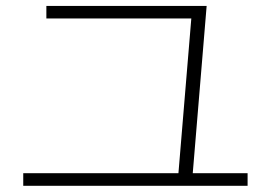

<svg xmlns="http://www.w3.org/2000/svg" viewBox="-20 -674 904 641"><path d="M57.6 -95.7H575.7L618.7 -612.3H134.8V-654.3H669.9L623.5 -95.7H806.6V-53.7H57.6Z"/></svg>

Font: Pretendard GOV ExtraLight
Style: Regular
Weight: 200
Designer: Base glyphs from Inter by Rasmus Andersson; Hangeul glyphs from Noto Sans CJK(Source Han Sans) by Jang Soo-young and Kan
Foundry: Kil Hyung-jin
Version: Version 1.309